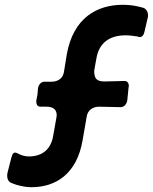

<svg xmlns="http://www.w3.org/2000/svg" viewBox="-20 -768 636 799"><path d="M11 -48C10 -44 10 -41 10 -36C10 -21 17 -10 29 -6L48 1C69 7 90 11 111 11C210 11 300 -42 324 -186L341 -284C345 -309 366 -324 392 -324L483 -322C497 -323 508 -335 510 -353L515 -404C516 -406 516 -408 516 -411C516 -423 509 -431 499 -431H496C469 -430 442 -430 415 -429C381 -429 372 -442 372 -474L381 -524C392 -592 439 -621 502 -621C518 -621 535 -619 553 -616L555 -615C558 -614 561 -614 562 -614C572 -614 578 -622 581 -635L595 -695C596 -698 596 -701 596 -704C596 -720 588 -732 575 -736L555 -741C533 -746 512 -748 491 -748C384 -748 285 -694 258 -542L246 -468C242 -443 222 -428 195 -428H165C151 -428 140 -416 138 -399L136 -375L131 -349C131 -338 132 -326 146 -324H173C202 -324 216 -312 216 -288C216 -286 215 -283 215 -280L201 -201C191 -144 153 -117 100 -117C83 -117 67 -122 53 -130C48 -132 45 -133 42 -133C36 -133 31 -127 28 -114V-115ZM131 -349V-350Z"/></svg>

Font: Bangerz
Style: Regular
Weight: 400
Designer: vernon adams
Foundry: Vernon Adams
Version: Version 2.10;December 28, 2023;FontCreator 13.0.0.2683 64-bi